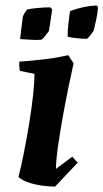

<svg xmlns="http://www.w3.org/2000/svg" viewBox="-20 -675 381 707"><path d="M107 -403 53 -414Q50 -430 51 -448Q94 -451 142 -456.5Q190 -462 231 -472L251 -442Q232 -357 217.5 -279.5Q203 -202 194.5 -143Q186 -84 186 -53L246 -98L266 -76L183 12Q164 12 139 9Q114 6 89.5 -1.5Q65 -9 48 -23Q58 -62 68.5 -115Q79 -168 88 -223.5Q97 -279 102 -326.5Q107 -374 107 -403ZM229 -540Q229 -563 232 -589.5Q235 -616 238 -634Q284 -652 335 -655L341 -649Q339 -622 332.5 -595Q326 -568 325 -562Q322 -557 313 -545.5Q304 -534 300 -532Q289 -532 265.5 -534Q242 -536 229 -540ZM54 -531 64 -614Q70 -628 80 -640Q91 -643 117.5 -645.5Q144 -648 165 -648L172 -641Q171 -632 168.5 -614.5Q166 -597 163.5 -581.5Q161 -566 160 -561Q156 -555 147.5 -544Q139 -533 133 -529Q120 -527 97 -528.5Q74 -530 54 -531Z"/></svg>

Font: Labrada
Style: Bold Italic
Weight: 700
Italic angle: -7°
Designer: Mercedes Jáuregui
Foundry: Omnibus-Type Team
Version: Version 1.000; ttfautohint (v1.8.4.7-5d5b)